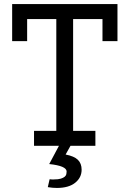

<svg xmlns="http://www.w3.org/2000/svg" viewBox="-20 -720 640 948"><path d="M328 0 304 43Q346 51 364.5 69Q383 87 383 118Q383 157 351 182.5Q319 208 261 208Q250 208 239 207Q228 206 216 204L225 165Q231 166 236 166H246Q268 166 280.5 162Q293 158 299.5 152.5Q306 147 307.5 140Q309 133 309 127Q309 99 223 90L271 0H148V-74H258V-626H114V-517H40V-700H560V-517H486V-626H341V-74H451V0Z"/></svg>

Font: PT Mono
Style: Regular
Weight: 400
Monospace: yes
Designer: A.Korolkova, I.Chaeva
Foundry: ParaType Ltd
Version: Version 1.001W OFL